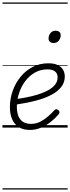

<svg xmlns="http://www.w3.org/2000/svg" viewBox="-20 -1030 566 1550"><path d="M221 19Q168 19 132 -3.5Q96 -26 78 -67.5Q60 -109 60 -165Q60 -233 82.5 -296.5Q105 -360 146.5 -410.5Q188 -461 244.5 -490Q301 -519 370 -519Q418 -519 447 -504.5Q476 -490 489.5 -466Q503 -442 503 -412Q503 -365 475.5 -329.5Q448 -294 403 -269Q358 -244 304 -227.5Q250 -211 195.5 -200.5Q141 -190 94 -183L99 -229Q141 -234 188.5 -243Q236 -252 281 -265.5Q326 -279 363.5 -298.5Q401 -318 423 -344.5Q445 -371 445 -405Q445 -438 423.5 -454Q402 -470 364 -470Q307 -470 261.5 -444Q216 -418 183.5 -374.5Q151 -331 133.5 -277Q116 -223 116 -169Q116 -125 128 -94Q140 -63 165.5 -46.5Q191 -30 231 -30Q272 -30 307 -48.5Q342 -67 370.5 -92.5Q399 -118 419 -140Q427 -149 436 -148Q445 -147 452 -140Q459 -134 460.5 -126.5Q462 -119 454 -108Q427 -76 391 -47Q355 -18 312 0.5Q269 19 221 19ZM412 -683Q395 -683 383.5 -692Q372 -701 372 -719Q372 -743 387 -762.5Q402 -782 430 -782Q447 -782 458.5 -773Q470 -764 470 -745Q470 -722 455 -702.5Q440 -683 412 -683ZM0 490H526V500H0ZM0 -20H526V0H0ZM0 -505H526V-500H0ZM0 -1010H526V-1000H0Z"/></svg>

Font: Playwrite US Trad Guides
Style: Regular
Weight: 400
Designer: Veronika Burian, José Scaglione
Foundry: TypeTogether
Version: Version 1.003